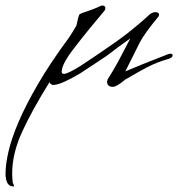

<svg xmlns="http://www.w3.org/2000/svg" viewBox="-176 -312 644 694"><path d="M-127 362Q-156 362 -156 315Q-156 283 -145.5 236.5Q-135 190 -109 129Q-83 68 -38.5 -8.5Q6 -85 74 -177Q80 -186 86.5 -196.5Q93 -207 100 -219Q101 -223 102 -227Q103 -231 104 -236Q105 -244 110 -258Q112 -263 136 -270Q150 -275 162 -279.5Q174 -284 182 -288Q189 -292 194 -292Q205 -292 205 -282Q205 -281 203 -275Q176 -243 149 -210Q122 -177 95 -142Q47 -81 47 -53Q47 -45 55 -45Q70 -45 120 -77Q141 -91 162 -105Q183 -119 203 -133Q251 -165 291.5 -197Q332 -229 365 -260Q376 -268 385 -268Q399 -268 399 -259Q399 -254 395 -250Q372 -222 355.5 -199.5Q339 -177 329 -158L277 -54Q303 -65 341 -80.5Q379 -96 431 -116Q434 -117 436.5 -117.5Q439 -118 440 -118Q448 -118 448 -112Q448 -104 433 -99Q393 -88 356 -69Q339 -60 323 -51Q307 -42 290 -32Q289 -31 287 -30Q285 -29 281 -27Q277 -25 272.5 -21Q268 -17 261 -12Q241 2 233 2Q211 2 211 -17L213 -25Q233 -56 253 -93Q273 -130 295 -173Q285 -166 273.5 -158Q262 -150 249 -140Q236 -130 221.5 -119Q207 -108 190 -97L114 -47Q47 -7 19 -5H17Q7 -5 3 -15Q-60 86 -96 164.5Q-132 243 -132 315Q-132 323 -131.5 330.5Q-131 338 -130 347Q-130 349 -129 350Q-128 351 -126 357Q-124 362 -127 362Z"/></svg>

Font: Whisper
Style: Regular
Weight: 400
Designer: Robert E. Leuschke
Foundry: Robert E. Leuschke
Version: Version 1.010; ttfautohint (v1.8.4.7-5d5b)